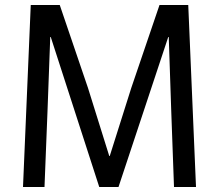

<svg xmlns="http://www.w3.org/2000/svg" viewBox="-20 -748 877 768"><path d="M103 -728H219L332 -396L417 -124H419L505 -396L618 -728H733L764 0H676L665 -303L655 -600H653L454 0H377L183 -600H181L170 -303L158 0H72Z"/></svg>

Font: Murecho Thin
Style: Regular
Weight: 400
Version: Version 1.010